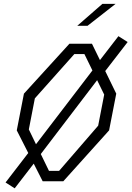

<svg xmlns="http://www.w3.org/2000/svg" viewBox="-20 -962 698 1019"><path d="M58 37.5 159 -93.5 206.5 0H316L559 -270L597 -465L538.5 -585L657.5 -739L608.5 -770L510.5 -643L468 -730H348.5L107 -465L69 -270L130 -150L9.5 6.5ZM133 -275 165 -440 374.5 -675H428L470.5 -588L171 -196.5ZM196.5 -144.5 495.5 -536.5 533 -460 501 -295 293.5 -55H240ZM390 -825 523.5 -941.5H593.5L444.5 -825Z"/></svg>

Font: Monaspace Krypton ExtraLight
Style: Italic
Weight: 200
Italic angle: -11°
Designer: Riley Cran & the Lettermatic Team
Foundry: Lettermatic
Version: Version 1.101 (Monaspace Krypton)